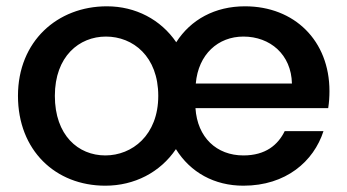

<svg xmlns="http://www.w3.org/2000/svg" viewBox="-20 -580 1102 609"><path d="M316 -464C402 -464 482 -401 482 -276C482 -151 399 -87 314 -87C228 -87 154 -151 154 -276C154 -401 231 -464 316 -464ZM37 -276C37 -103 156 9 314 9C406 9 488 -33 538 -107C584 -33 660 9 752 9C887 9 975 -68 1006 -164H883C862 -121 823 -87 752 -87C667 -87 606 -144 600 -237H1021C1024 -256 1025 -274 1025 -291C1025 -451 914 -560 757 -560C662 -560 585 -518 539 -446C490 -518 410 -560 319 -560C162 -560 37 -449 37 -276ZM601 -315C609 -408 672 -464 752 -464C837 -464 904 -407 906 -315Z"/></svg>

Font: Malmofest Medium
Style: Regular
Weight: 500
Designer: Jonny Pinhorn (Poppins), Kolossal
Version: Version 1.004;Glyphs 3.1.2 (3151)